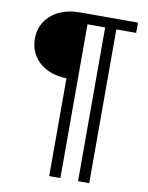

<svg xmlns="http://www.w3.org/2000/svg" viewBox="-98 -769 808 1049"><g transform="rotate(10 306.5 -245.0)"><path d="M249 210V-351.5L262 -332Q193.5 -332 144.2 -355.5Q95 -379 68.2 -420.8Q41.5 -462.5 41.5 -516Q41.5 -569.5 68.2 -611Q95 -652.5 144.2 -676.2Q193.5 -700 262 -700H581V-643H471V210H409V-643H311V210Z"/></g></svg>

Font: Geologica Thin Roman ExtraLight
Style: Regular
Weight: 250
Version: Version 1.010;gftools[0.9.28]